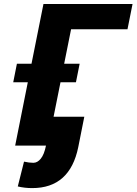

<svg xmlns="http://www.w3.org/2000/svg" viewBox="-20 -731 686 964"><path d="M184.6 65.9Q201.7 45.4 210.9 0H56.2L119.6 -317.9H46.4L64.9 -411.1H138.2L198.2 -710.9H645.5L620.1 -584H336.9L302.2 -411.1H379.9L361.3 -317.9H283.7L249 -145H403.3L373 7.3Q331.1 213.4 141.6 213.4Q103.5 213.4 69.3 205.1L100.6 80.6Q127 86.4 147.5 86.4Q168 86.4 184.6 65.9Z"/></svg>

Font: Roboto-BlackItalic
Style: Italic
Weight: 900
Italic angle: -12°
Designer: Google
Version: Version 1.100141; 2013